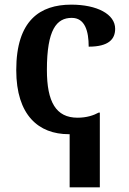

<svg xmlns="http://www.w3.org/2000/svg" viewBox="-20 -568 554 827"><path d="M280 239H410V-83H405C383 -71 353 -61 314 -61C221 -61 182 -129 182 -267C182 -441 224 -491 289 -491C346 -491 362 -434 362 -367C449 -367 476 -400 476 -444C476 -507 398 -548 287 -548C153 -548 50 -481 50 -266C50 -71 147 10 276 10H280Z"/></svg>

Font: Noto Serif Semi
Style: Regular
Weight: 600
Designer: Monotype Design Team
Foundry: Monotype Imaging Inc.
Version: Version 1.002